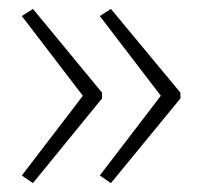

<svg xmlns="http://www.w3.org/2000/svg" viewBox="-20 -492 453 431"><path d="M385 -271V-284L229 -472L204 -456L341 -277L204 -98L229 -81ZM209 -271V-284L54 -472L29 -456L166 -277L29 -98L54 -81Z"/></svg>

Font: Noto Sans Sinhala ExtraLight
Style: Regular
Weight: 200
Designer: Jelle Bosma - Monotype Design Team
Foundry: Monotype Imaging Inc.
Version: Version 2.006